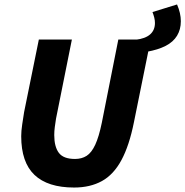

<svg xmlns="http://www.w3.org/2000/svg" viewBox="-20 -828 830 860"><path d="M637 -596 588 -650Q631 -655 652.5 -674Q674 -693 674 -725Q674 -737 671 -749Q668 -761 663 -774L773 -808Q790 -769 790 -733Q790 -696 773 -668Q756 -640 722 -622.5Q688 -605 637 -596ZM312 12Q194 12 134.5 -44.5Q75 -101 75 -218Q75 -241 79.5 -271Q84 -301 88 -326L154 -651H302L231 -297Q228 -278 225.5 -259.5Q223 -241 223 -223Q223 -171 243.5 -143.5Q264 -116 316 -116Q346 -116 368 -130Q390 -144 406.5 -179.5Q423 -215 436 -278L510 -651H655L580 -281Q559 -176 524 -111Q489 -46 436.5 -17Q384 12 312 12Z"/></svg>

Font: Source Sans 3 ExtraLight ExtraBold
Style: Italic
Weight: 800
Italic angle: -11°
Version: Version 3.052;hotconv 1.1.0;makeotfexe 2.6.0